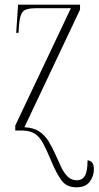

<svg xmlns="http://www.w3.org/2000/svg" viewBox="-20 -556 420 818"><path d="M305 242Q264 242 242.5 213Q221 184 201 136Q181 88 165.5 58Q150 28 129 14Q108 0 71 0H45V-21L282 -521H132Q90 -521 77 -506Q64 -491 61 -447L59 -416H49L57 -536H321V-515L84 -14Q123 -12 147 4Q171 20 187 46Q203 72 217 104Q229 131 240.5 155.5Q252 180 268 196Q284 212 307 212Q331 212 342 192.5Q353 173 353 127Q365 128 372.5 136.5Q380 145 380 165Q380 194 362.5 218Q345 242 305 242Z"/></svg>

Font: Noto Serif Display ExtraCondensed ExtraLight
Style: Regular
Weight: 200
Width: 2
Designer: Monotype Design Team
Foundry: Monotype Imaging Inc.
Version: Version 2.009